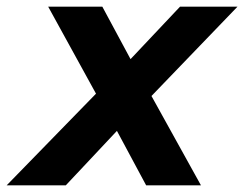

<svg xmlns="http://www.w3.org/2000/svg" viewBox="-73 -558 735 578"><path d="M642 -538H469L320 -380L235 -538H72L216 -276L-53 0H125L279 -164L367 0H532L383 -269Z"/></svg>

Font: AWKNG-Font
Style: Bold Italic
Weight: 700
Italic angle: -11.3°
Designer: Awakening Church
Foundry: Awakening Church
Version: Version 1.700;PS 001.700;hotconv 1.0.88;makeotf.lib2.5.64775